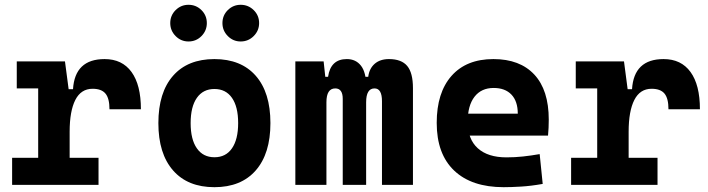

<svg xmlns="http://www.w3.org/2000/svg" viewBox="-20 -775 2970 805"><path d="M272 -222.7 241.7 -400.9H286.1Q293.9 -527.3 418.5 -527.3Q492.2 -527.3 531.5 -473.1Q570.8 -418.9 570.8 -316.9H439Q439 -362.6 422.2 -382.7Q405.5 -402.8 368.2 -402.8Q319.7 -402.8 295.8 -356Q272 -309.1 272 -222.7ZM30.8 0V-113.3H393.1V0ZM140.1 0V-517.6H252.4L272 -369.1V0ZM50.3 -404.3V-517.6H245.6L255.4 -404.3Z M878.9 9.8Q767.1 9.8 705.6 -60.5Q644 -130.9 644 -258.8Q644 -387.2 705.6 -457.3Q767.1 -527.3 878.9 -527.3Q990.8 -527.3 1052.3 -457.3Q1113.8 -387.2 1113.8 -258.8Q1113.8 -130.9 1052.3 -60.5Q990.8 9.8 878.9 9.8ZM879.2 -115.7Q926.8 -115.7 952.6 -153.1Q978.5 -190.5 978.5 -258.9Q978.5 -327.6 952.6 -364.7Q926.7 -401.9 878.9 -401.9Q831.5 -401.9 805.4 -364.7Q779.3 -327.5 779.3 -258.8Q779.3 -190.4 805.4 -153.1Q831.5 -115.7 879.2 -115.7ZM989 -601.1Q957.7 -601.1 935.1 -623.8Q912.6 -646.6 912.6 -678.2Q912.6 -710.4 935.1 -732.7Q957.7 -754.9 989 -754.9Q1021 -754.9 1043.7 -732.6Q1066.4 -710.3 1066.4 -678.2Q1066.4 -646.6 1043.7 -623.8Q1021 -601.1 989 -601.1ZM770.3 -601.1Q738.8 -601.1 716.3 -623.8Q693.8 -646.6 693.8 -678.2Q693.8 -710.4 716.4 -732.7Q738.9 -754.9 770.3 -754.9Q802.2 -754.9 824.7 -732.6Q847.2 -710.3 847.2 -678.2Q847.2 -646.6 824.8 -623.8Q802.4 -601.1 770.3 -601.1Z M1581.5 0V-350.6Q1581.5 -404.3 1550.3 -404.3Q1515.1 -404.3 1515.1 -346.2L1480 -453.1H1523.9Q1528.3 -487.8 1551 -507.6Q1573.7 -527.3 1610.8 -527.3Q1663.1 -527.3 1687.3 -498.5Q1711.4 -469.7 1711.4 -405.3V0ZM1218.3 0V-517.6H1336.9L1348.6 -408.2V0ZM1417 0V-360.4Q1417 -404.3 1385.7 -404.3Q1348.6 -404.3 1348.6 -346.2L1318.4 -453.1H1355.5Q1366.2 -527.3 1434.1 -527.3Q1471.9 -527.3 1493.5 -499.5Q1515.1 -471.7 1515.1 -415V0Z M2091.8 9.8Q1957.4 9.8 1884.2 -59.8Q1811 -129.4 1811 -259.8Q1811 -386.7 1873.2 -457Q1935.4 -527.3 2048.8 -527.3Q2159.6 -527.3 2220.2 -462.4Q2280.8 -397.4 2280.8 -273.4Q2280.8 -238.3 2277.7 -206.5H1897.9V-298.3H2150.9Q2150.9 -350.5 2124.3 -378.4Q2097.7 -406.2 2049.8 -406.2Q1998 -406.2 1969.5 -369.4Q1940.9 -332.5 1940.9 -264.6Q1940.9 -191.5 1983.2 -153.4Q2025.5 -115.2 2103.5 -115.2Q2138.7 -115.2 2172.9 -118.9Q2207 -122.6 2242.7 -128.9L2255.4 -3.9Q2205.8 4.9 2164.6 7.3Q2123.5 9.8 2091.8 9.8Z M2615.7 -222.7 2585.4 -400.9H2629.9Q2637.7 -527.3 2762.2 -527.3Q2835.9 -527.3 2875.2 -473.1Q2914.6 -418.9 2914.6 -316.9H2782.7Q2782.7 -362.6 2766 -382.7Q2749.3 -402.8 2711.9 -402.8Q2663.5 -402.8 2639.6 -356Q2615.7 -309.1 2615.7 -222.7ZM2374.5 0V-113.3H2736.8V0ZM2483.9 0V-517.6H2596.2L2615.7 -369.1V0ZM2394 -404.3V-517.6H2589.4L2599.1 -404.3Z"/></svg>

Font: Cascadia Code
Style: Regular
Weight: 400
Monospace: yes
Designer: Aaron Bell
Foundry: Saja Typeworks
Version: Version 2106.017